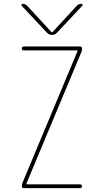

<svg xmlns="http://www.w3.org/2000/svg" viewBox="-20 -970 540 990"><path d="M222.7 -800.8 91.8 -940.4Q89.8 -943.4 91.3 -946.8Q92.8 -950.2 96.7 -950.2Q109.4 -950.2 120.1 -940.4L246.1 -803.7H248H250L376 -940.4Q385.7 -950.2 399.4 -950.2Q403.3 -950.2 405.3 -946.8Q407.2 -943.4 404.3 -940.4L273.4 -800.8Q262.7 -790 248 -790Q233.4 -790 222.7 -800.8ZM399.4 -701.2 116.2 -23.4V-21.5Q116.2 -20.5 117.2 -19.5H392.6Q402.3 -19.5 402.8 -9.8Q403.3 0 392.6 0H102.5Q92.8 0 92.8 -9.8Q92.8 -20.5 96.7 -29.3L379.9 -707V-709Q379.9 -710 378.9 -710H102.5Q92.8 -710 92.8 -720.2Q92.8 -730.5 102.5 -730.5H392.6Q402.3 -730.5 403.3 -719.7Q403.3 -709 399.4 -701.2Z"/></svg>

Font: Rounded-L Mgen+ 2m thin
Style: Regular
Weight: 100
Designer: [Source Han Sans]
Ryoko NISHIZUKA  (kana & ideographs); Paul D. Hunt (Latin, Greek & Cyrillic); Wenlong ZHANG  (bopomofo
Version: Version 1.059.20150602